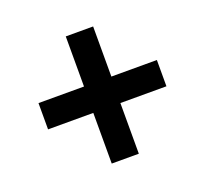

<svg xmlns="http://www.w3.org/2000/svg" viewBox="-90 -663 690 666"><g transform="rotate(-20 254.5 -329.5)"><path d="M215 -95V-282H48V-379H216V-564H317V-379H485V-282H315V-95Z"/></g></svg>

Font: Source Sans 3 ExtraLight
Style: Bold Italic
Weight: 700
Italic angle: -11°
Version: Version 3.052;hotconv 1.1.0;makeotfexe 2.6.0